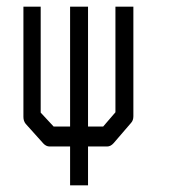

<svg xmlns="http://www.w3.org/2000/svg" viewBox="-20 -491 526 578"><path d="M50.5 -471H102.5V-152L141.5 -110H191V-471H245V-110H290.5L327.5 -153V-471H381.5V-141Q381.5 -128.5 374.5 -121L322 -60Q313 -50 302.5 -50H245V67H191V-50H129.5Q119 -50 110.5 -59L57.5 -118Q50.5 -126.5 50.5 -139Z"/></svg>

Font: 3270 Nerd Font Mono SemCond
Style: Regular
Weight: 400
Monospace: yes
Version: Version 3.0.1;Nerd Fonts 3.1.1